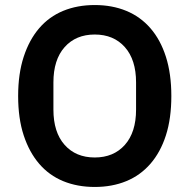

<svg xmlns="http://www.w3.org/2000/svg" viewBox="-20 -730 752 762"><path d="M356 12Q287 12 231 -11Q175 -34 135.5 -80Q96 -126 74 -193Q52 -260 52 -349Q52 -437 74 -504.5Q96 -572 135.5 -618Q175 -664 231 -687Q287 -710 356 -710Q425 -710 481 -687Q537 -664 577 -618Q617 -572 638.5 -504.5Q660 -437 660 -349Q660 -260 638.5 -193Q617 -126 577 -80Q537 -34 481 -11Q425 12 356 12ZM356 -105Q431 -105 475.5 -155Q520 -205 520 -295V-403Q520 -493 475.5 -543Q431 -593 356 -593Q281 -593 236.5 -543Q192 -493 192 -403V-295Q192 -205 236.5 -155Q281 -105 356 -105Z"/></svg>

Font: IBM Plex Sans Hebrew SemiBold
Style: Regular
Weight: 600
Designer: Mike Abbink, Paul van der Laan, Pieter van Rosmalen, Yanek Iontef
Foundry: Bold Monday
Version: Version 1.2